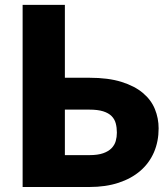

<svg xmlns="http://www.w3.org/2000/svg" viewBox="-20 -748 668 768"><path d="M337.5 -437Q413 -437 465.8 -420.5Q518.5 -404 551.5 -376.2Q584.5 -348.5 599.5 -311.8Q614.5 -275 614.5 -234.5Q614.5 -182 595.8 -138.8Q577 -95.5 541.5 -64.8Q506 -34 454.5 -17Q403 0 337.5 0H70.5V-728.5H239.5V-437ZM337.5 -127.5Q371 -127.5 392.5 -135Q414 -142.5 426.2 -155.2Q438.5 -168 443 -184Q447.5 -200 447.5 -217.5Q447.5 -237.5 443 -254.5Q438.5 -271.5 426.2 -283.8Q414 -296 392.5 -302.8Q371 -309.5 337.5 -309.5H239.5V-127.5Z"/></svg>

Font: Lato
Style: Regular
Weight: 900
Designer: Lukasz Dziedzic with Adam Twardoch and Botio Nikoltchev
Foundry: tyPoland Lukasz Dziedzic
Version: Version 2.010; 2014-09-01; http://www.latofonts.com/; ttfaut